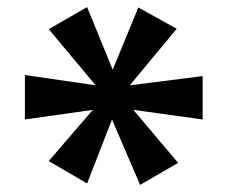

<svg xmlns="http://www.w3.org/2000/svg" viewBox="-20 -751 640 540"><path d="M225 -731 297 -555 369 -730 477 -670 345 -511 550 -537V-415L355 -442L481 -293L374 -231L295 -415L225 -235L117 -298L241 -442L50 -415V-540L249 -511L117 -669Z"/></svg>

Font: PT Mono
Style: Bold
Weight: 700
Monospace: yes
Designer: A.Korolkova, I.Chaeva
Foundry: ParaType Ltd
Version: Version 1.000 OFL